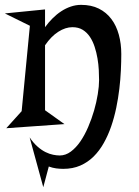

<svg xmlns="http://www.w3.org/2000/svg" viewBox="-29 -528 578 798"><path d="M475.1 -303.2Q475.1 -272.5 473.4 -235.4Q471.7 -198.2 467 -158.9Q462.4 -119.6 454.1 -79.6Q445.8 -39.6 433.1 -2.7Q420.4 34.2 402.3 66.4Q384.3 98.6 360.1 122.6Q335.9 146.5 304.7 160.2Q273.4 173.8 233.9 173.8Q220.2 173.8 204.8 171.9Q189.5 169.9 173.8 164.1L150.9 250L94.2 43Q109.9 66.4 127 81.3Q144 96.2 160.4 104.2Q176.8 112.3 191.9 115.2Q207 118.2 219.2 118.2Q243.7 118.2 265.4 102.1Q287.1 85.9 305.2 59.6Q323.2 33.2 337.6 -0.5Q352.1 -34.2 362.1 -68.8Q372.1 -103.5 377.4 -136.7Q382.8 -169.9 382.8 -194.8Q382.8 -213.4 381.6 -237.1Q380.4 -260.7 376.2 -285.2Q372.1 -309.6 364.5 -333Q356.9 -356.4 344.7 -374.8Q332.5 -393.1 314.7 -404.1Q296.9 -415 272 -415Q243.2 -415 213.4 -396Q183.6 -377 158.2 -339.8V-69.8L238.8 -12.2L-2.9 4.9L61 -65.9L95.2 -420.9L-8.8 -472.2L158.2 -488.8V-415Q172.4 -434.6 189.5 -451.7Q206.5 -468.8 225.6 -481.2Q244.6 -493.7 265.4 -500.7Q286.1 -507.8 308.1 -507.8Q350.6 -507.8 381.8 -492.2Q413.1 -476.6 433.8 -449Q454.6 -421.4 464.8 -384Q475.1 -346.7 475.1 -303.2Z"/></svg>

Font: Risque
Style: Regular
Weight: 400
Designer: Astigmatic (AOETI)
Foundry: Astigmatic (AOETI)
Version: Version 1.000